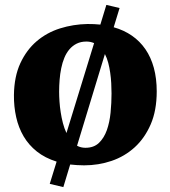

<svg xmlns="http://www.w3.org/2000/svg" viewBox="-20 -660 692 780"><path d="M210 -3.4Q163.1 -18.1 129.9 -44.4Q96.7 -70.8 75.9 -106.2Q55.2 -141.6 45.7 -184.3Q36.1 -227.1 36.6 -273.9Q37.6 -349.1 62.7 -403.3Q87.9 -457.5 129.2 -492.7Q170.4 -527.8 224.1 -544.7Q277.8 -561.5 335.4 -562.5Q349.1 -562.5 362.1 -562Q375 -561.5 387.7 -560.1L412.1 -640.1L465.8 -627.4L441.9 -549.3Q483.4 -537.6 515.9 -515.1Q548.3 -492.7 570.8 -460Q593.3 -427.2 605 -384.3Q616.7 -341.3 616.7 -288.6Q616.7 -211.4 592.3 -155Q567.9 -98.6 527.1 -61.5Q486.3 -24.4 433.1 -6.3Q379.9 11.7 321.8 11.7Q306.6 11.7 292.5 10.7Q278.3 9.8 265.1 8.3L237.3 100.1L182.1 86.9ZM362.3 -484.9Q355.5 -487.8 347.7 -489.5Q339.8 -491.2 331.1 -491.2Q308.6 -491.2 291.5 -482.7Q274.4 -474.1 262 -459.5Q249.5 -444.8 241.5 -425.3Q233.4 -405.8 228.8 -383.1Q224.1 -360.4 222.2 -335.9Q220.2 -311.5 220.2 -287.6Q220.2 -269 221.7 -247.6Q223.1 -226.1 226.6 -203.9Q230 -181.6 235.6 -159.9Q241.2 -138.2 250 -119.6ZM293 -67.9Q308.6 -59.6 327.1 -59.6Q361.3 -59.6 382.1 -79.6Q402.8 -99.6 414.1 -131.3Q425.3 -163.1 429.2 -202.4Q433.1 -241.7 433.1 -280.3Q433.1 -300.8 431.9 -322.3Q430.7 -343.8 427.7 -364.5Q424.8 -385.3 419.7 -404.8Q414.6 -424.3 406.2 -440.4Z"/></svg>

Font: Merriweather
Style: Heavy
Weight: 900
Version: Version 1.003